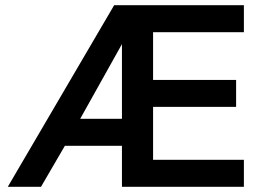

<svg xmlns="http://www.w3.org/2000/svg" viewBox="-20 -720 1015 740"><path d="M10 0 420 -700H920V-596H570V-412H890V-308H570V-104H920V0H450V-158H230L138 0ZM289 -262H450V-550Z"/></svg>

Font: Golos Text Medium
Style: Regular
Weight: 500
Designer: A.Korolkova, Vitaly Kuzmin
Foundry: ParaType Ltd
Version: Version 2.004